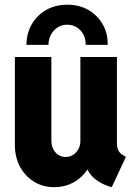

<svg xmlns="http://www.w3.org/2000/svg" viewBox="-20 -773 568 801"><path d="M206.5 7.8Q159.2 7.8 122.1 -14.9Q85 -37.6 63.5 -77.4Q42 -117.2 42 -168.9V-535.2H194.3V-186Q194.3 -156.7 211.2 -137.5Q228 -118.2 253.9 -118.2Q272 -118.2 285.6 -127.2Q299.3 -136.2 307.4 -151.4Q315.4 -166.5 315.4 -185.1V-535.2H467.8V-178.2Q467.8 -154.8 475.8 -141.8Q483.9 -128.9 505.4 -119.1L446.3 7.8Q398.9 -4.9 368.9 -33.2Q338.9 -61.5 337.4 -97.7L366.7 -64.9H312.5L361.8 -103.5Q346.2 -53.7 303.7 -22.9Q261.2 7.8 206.5 7.8ZM260.3 -753.4Q310.1 -753.4 348.1 -731.7Q386.2 -710 408.2 -672.1Q430.2 -634.3 429.2 -585.9H337.4Q337.9 -622.1 315.9 -646Q293.9 -669.9 260.3 -669.9Q227.5 -669.9 205.3 -646Q183.1 -622.1 182.1 -585.9H90.3Q90.8 -634.3 112.8 -672.1Q134.8 -710 173.1 -731.7Q211.4 -753.4 260.3 -753.4Z"/></svg>

Font: Reddit Sans Condensed ExtraBold
Style: Regular
Weight: 800
Designer: Stephen Hutchings
Foundry: Reddit
Version: Version 1.014